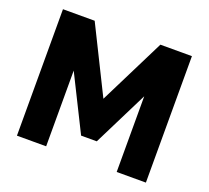

<svg xmlns="http://www.w3.org/2000/svg" viewBox="-121 -861 1102 1013"><g transform="rotate(20 430.0 -355.0)"><path d="M792 -710H615L430 -339L246 -710H68V0H232V-425L386 -116H474L628 -425V0H792Z"/></g></svg>

Font: RT Raleway ExtraBold
Style: Regular
Weight: 400
Designer: Matt McInerney, Pablo Impallari, Rodrigo Fuenzalida — Edited by Milan Moffatt in April 2016
Foundry: Matt McInerney, Pablo Impallari, Rodrigo Fuenzalida — Edited by Milan Moffatt in April 2016
Version: Version 3.001